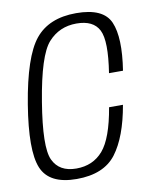

<svg xmlns="http://www.w3.org/2000/svg" viewBox="-79 -740 641 804"><g transform="rotate(-10 241.5 -338.0)"><path d="M182.5 4.5Q298 4.5 350.8 -65.2Q403.5 -135 426.5 -268H367.5Q345.5 -139 302.5 -89Q259.5 -39 188.5 -39Q116 -39 89.8 -95Q63.5 -151 94.5 -339Q126 -531.5 173.2 -584.2Q220.5 -637 293.5 -637Q365 -637 389 -589.8Q413 -542.5 392 -408.5H451.5Q473 -546.5 444.2 -613.2Q415.5 -680 299.5 -680Q183.5 -680 125.2 -608Q67 -536 34.5 -339Q3 -147 34.5 -71.2Q66 4.5 182.5 4.5Z"/></g></svg>

Font: Anybody SemiCondensed Light
Style: Italic
Weight: 300
Width: 4
Italic angle: -10°
Version: Version 1.113;gftools[0.9.25]